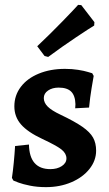

<svg xmlns="http://www.w3.org/2000/svg" viewBox="-20 -757 449 789"><path d="M35 -15 29 -26Q33 -52 36.5 -88Q40 -124 42 -157L99 -163Q101 -62 187 -62Q215 -62 234 -74.5Q253 -87 253 -106Q253 -126 233.5 -142Q214 -158 154 -186Q94 -214 66.5 -245.5Q39 -277 39 -320Q39 -365 65.5 -400Q92 -435 139.5 -454.5Q187 -474 247 -474Q276 -474 301 -470Q326 -466 340.5 -461.5Q355 -457 359 -456L365 -445Q363 -434 356.5 -395.5Q350 -357 346 -315L289 -312L290 -329Q289 -364 272.5 -380.5Q256 -397 221 -397Q195 -397 177.5 -385Q160 -373 160 -354Q160 -335 176 -319Q192 -303 228 -286Q287 -258 318.5 -236Q350 -214 362.5 -191.5Q375 -169 375 -138Q375 -97 347.5 -62.5Q320 -28 273 -8Q226 12 169 12Q133 12 103.5 6Q74 0 56.5 -6.5Q39 -13 35 -15ZM178 -523 163 -527 133 -567Q185 -616 236 -668.5Q287 -721 301 -737L314 -736L368 -666L367 -652Q350 -642 293 -604Q236 -566 178 -523Z"/></svg>

Font: Sahitya
Style: Bold
Weight: 700
Designer: Juan Pablo del Peral
Foundry: Juan Pablo del Peral (http://www.huertatipografica.com)
Version: Version 1.001;PS 001.000;hotconv 1.0.70;makeotf.lib2.5.58329